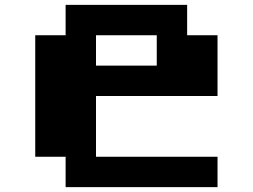

<svg xmlns="http://www.w3.org/2000/svg" viewBox="-20 -770 1040 790"><path d="M250 -750H750V-625H875V-375H375V-125H875V0H250V-125H125V-625H250ZM375 -625V-500H625V-625Z"/></svg>

Font: Dogica Pixel
Style: Bold
Weight: 700
Designer: Roberto Mocci
Version: Version 001.000